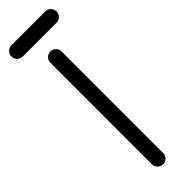

<svg xmlns="http://www.w3.org/2000/svg" viewBox="-349 -939 940 940"><g transform="rotate(-45 121.0 -469.0)"><path d="M78.1 -742.2Q78.1 -758.3 89.6 -769.8Q101.1 -781.2 117.2 -781.2Q133.3 -781.2 144.8 -769.8Q156.2 -758.3 156.2 -742.2V-39.1Q156.2 -22.9 144.8 -11.5Q133.3 0 117.2 0Q101.1 0 89.6 -11.5Q78.1 -22.9 78.1 -39.1ZM3.9 -859.4Q-12.2 -859.4 -23.7 -870.8Q-35.2 -882.3 -35.2 -898.4Q-35.2 -914.6 -23.7 -926Q-12.2 -937.5 3.9 -937.5H238.3Q254.4 -937.5 265.9 -926Q277.3 -914.6 277.3 -898.4Q277.3 -882.3 265.9 -870.8Q254.4 -859.4 238.3 -859.4Z"/></g></svg>

Font: Comfortaa
Style: Regular
Weight: 400
Designer: Johan Aakerlund - aajohan
Foundry: Johan Aakerlund
Version: Version 2.004 2013